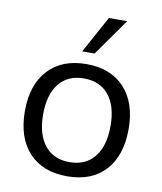

<svg xmlns="http://www.w3.org/2000/svg" viewBox="-88 -860 791 940"><g transform="rotate(10 307.5 -390.5)"><path d="M308.6 8.8Q187.5 8.8 119.1 -64.9Q50.8 -138.7 50.8 -270.5Q50.8 -401.4 119.1 -475.1Q187.5 -548.8 308.6 -548.8Q429.7 -548.8 498 -475.1Q566.4 -401.4 566.4 -270.5Q566.4 -138.7 498.5 -64.9Q430.7 8.8 308.6 8.8ZM141.6 -270.5Q141.6 -170.9 185.5 -116.2Q229.5 -61.5 308.6 -61.5Q388.7 -61.5 432.6 -116.2Q476.6 -170.9 476.6 -270.5Q476.6 -369.1 432.6 -423.3Q388.7 -477.5 308.6 -477.5Q229.5 -477.5 185.5 -423.3Q141.6 -369.1 141.6 -270.5ZM276.4 -606.4 377 -790H467.8L337.9 -606.4Z"/></g></svg>

Font: Min Sans
Style: Regular
Weight: 400
Designer: Jinseong-Kim, NotoSansCJK, Nunito
Foundry: Jinseong-Kim
Version: Version 1.400;Glyphs 3.1.2 (3151)